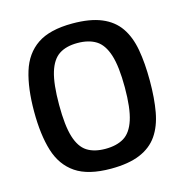

<svg xmlns="http://www.w3.org/2000/svg" viewBox="-102 -772 840 875"><g transform="rotate(-15 317.5 -334.5)"><path d="M44 -334Q44 -444 67.5 -520.5Q91 -597 150 -637Q209 -677 316 -677Q399 -677 453 -654.5Q507 -632 537 -588.5Q567 -545 578.5 -481Q590 -417 590 -334Q590 -251 578.5 -187.5Q567 -124 537 -80.5Q507 -37 453 -14.5Q399 8 316 8Q209 8 150 -32Q91 -72 67.5 -148Q44 -224 44 -334ZM162 -334Q162 -236 178.5 -182.5Q195 -129 228.5 -107.5Q262 -86 315 -86Q368 -86 402.5 -107Q437 -128 454.5 -182Q472 -236 472 -334Q472 -433 454.5 -487.5Q437 -542 402.5 -563.5Q368 -585 315 -585Q262 -585 228.5 -563Q195 -541 178.5 -487Q162 -433 162 -334Z"/></g></svg>

Font: Glory SemiBold
Style: Regular
Weight: 600
Designer: Robert Leuschke
Foundry: Robert Leuschke
Version: Version 1.011